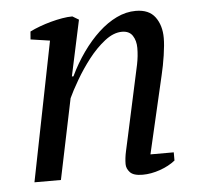

<svg xmlns="http://www.w3.org/2000/svg" viewBox="-43 -557 638 607"><g transform="rotate(-5 276.0 -253.0)"><path d="M386 -285Q393 -316 398.5 -342.5Q404 -369 404 -395Q404 -418 393.5 -434Q383 -450 360 -450Q333 -450 305 -428Q277 -406 253 -375Q229 -344 209.5 -310.5Q190 -277 180 -255L127 0H43L131 -442L70 -451L72 -476Q86 -483 103.5 -489.5Q121 -496 139.5 -501Q158 -506 175.5 -509Q193 -512 208 -512L228 -500L190 -323H195Q214 -363 238.5 -397.5Q263 -432 290.5 -457.5Q318 -483 348 -497.5Q378 -512 409 -512Q451 -512 470.5 -485.5Q490 -459 490 -419Q490 -397 485 -364Q480 -331 473 -302L416 -56H490V-30Q470 -14 441.5 -4Q413 6 386 6Q357 6 346 -6Q335 -18 335 -32Q335 -51 340 -73.5Q345 -96 350 -119Z"/></g></svg>

Font: PTSerif
Style: Italic
Weight: 400
Italic angle: -12°
Designer: A.Korolkova, O.Umpeleva, V.Yefimov
Foundry: ParaType Ltd
Version: Version 1.000W OFL; ttfautohint (v1.2) -l 8 -r 50 -G 200 -x 